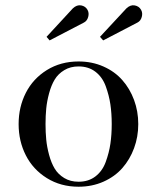

<svg xmlns="http://www.w3.org/2000/svg" viewBox="-20 -705 601 735"><path d="M506.3 -618.7 375 -550.3 362.8 -564 463.9 -672.9Q479.5 -687.5 495.8 -684.3Q512.2 -681.2 520 -667.5Q526.9 -655.3 522.7 -640.1Q518.6 -625 506.3 -618.7ZM301.3 -618.7 169.9 -550.3 158.2 -564 258.8 -672.9Q274.4 -687.5 290.8 -684.3Q307.1 -681.2 314.9 -667.5Q321.8 -655.3 317.6 -640.1Q313.5 -625 301.3 -618.7ZM280.8 -469.7Q332.5 -469.7 376 -450.4Q419.4 -431.2 448.2 -398.4Q477.1 -365.7 493.2 -322.3Q509.3 -278.8 509.3 -230Q509.3 -181.2 493.2 -137.7Q477.1 -94.2 448.2 -61.5Q419.4 -28.8 376 -9.5Q332.5 9.8 280.8 9.8Q212.4 9.8 159.4 -23.2Q106.4 -56.2 78.9 -110.4Q51.3 -164.6 51.3 -230Q51.3 -295.4 78.9 -349.6Q106.4 -403.8 159.4 -436.8Q212.4 -469.7 280.8 -469.7ZM280.8 -9.3Q318.8 -9.3 345.5 -29.8Q372.1 -50.3 384.8 -85.2Q397.5 -120.1 402.6 -154.8Q407.7 -189.5 407.7 -230Q407.7 -270.5 402.6 -305.2Q397.5 -339.8 384.8 -374.8Q372.1 -409.7 345.5 -430.2Q318.8 -450.7 280.8 -450.7Q249.5 -450.7 226.1 -436.5Q202.6 -422.4 189.5 -400.6Q176.3 -378.9 168 -348.1Q159.7 -317.4 157 -289.6Q154.3 -261.7 154.3 -230Q154.3 -198.2 157 -170.4Q159.7 -142.6 168 -111.8Q176.3 -81.1 189.5 -59.3Q202.6 -37.6 226.1 -23.4Q249.5 -9.3 280.8 -9.3Z"/></svg>

Font: Bodoni* 11pt
Style: Regular
Weight: 400
Version: Version 2.3